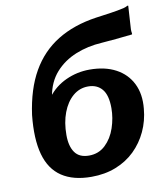

<svg xmlns="http://www.w3.org/2000/svg" viewBox="-86 -836 790 917"><g transform="rotate(-10 309.0 -377.5)"><path d="M284 10Q196 10 140.5 -27Q85 -64 64 -139.5Q43 -215 55 -330L99 -399H158Q193 -446 247.5 -471Q302 -496 363 -496Q437 -496 489.5 -468Q542 -440 567.5 -388.5Q593 -337 586 -267Q581 -209 557.5 -158.5Q534 -108 495 -70Q456 -32 402.5 -11Q349 10 284 10ZM290 -92Q337 -92 369.5 -123Q402 -154 418 -201.5Q434 -249 434 -297Q434 -360 409.5 -389Q385 -418 342 -418Q300 -418 268 -390.5Q236 -363 218 -315.5Q200 -268 200 -207Q200 -153 221.5 -122.5Q243 -92 290 -92ZM150 -318 55 -330Q72 -453 120 -537Q168 -621 247.5 -670Q327 -719 437 -735Q480 -741 511.5 -745.5Q543 -750 574 -757Q585 -760 591 -763.5Q597 -767 598 -764L591 -651Q591 -640 592.5 -633Q594 -626 590 -626Q544 -621 513.5 -618Q483 -615 443 -612Q374 -608 315 -584Q256 -560 216 -515Q176 -470 164 -401Z"/></g></svg>

Font: Libre Franklin
Style: Bold Italic
Weight: 700
Italic angle: -8°
Designer: Pablo Impallari, Rodrigo Fuenzalida, Nhung Nguyen
Foundry: Impallari Type
Version: Version 3.000